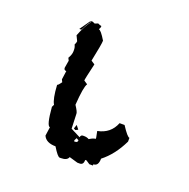

<svg xmlns="http://www.w3.org/2000/svg" viewBox="-91 -543 627 638"><g transform="rotate(20 222.0 -223.5)"><path d="M127.9 -455.1Q132.3 -455.1 141.1 -450.7L151.9 -455.1Q160.2 -450.7 164.6 -450.7V-446.3L160.6 -437.5Q168 -437.5 186.5 -406.7Q186.5 -394.5 173.3 -331.5L186.5 -322.8Q173.3 -266.6 173.3 -261.2L186.5 -252.4Q177.7 -240.2 173.3 -175.3Q186.5 -155.3 186.5 -148.9L188.5 -96.2L223.1 -78.6Q224.6 -87.4 231.9 -87.4H236.3Q246.1 -87.4 253.4 -83Q267.6 -91.8 275.4 -91.8V-96.2L271 -118.2Q315.9 -127 332 -168H349.6Q372.1 -133.3 379.4 -133.3V-120.1Q353.5 -66.4 314.5 -36.1Q314.5 -9.8 296.9 -9.8V-5.4H284.2L271 -14.2H266.6Q266.6 3.4 253.4 3.4H245.1L214.8 -5.4Q210.4 7.8 188.5 7.8H184.1Q176.8 7.8 158.2 -22.9Q124.5 -22.9 114.7 -44.9L119.1 -76.2Q107.4 -76.2 102.1 -142.1L106.4 -150.9Q96.2 -167 93.3 -216.8Q96.7 -216.8 106.4 -230.5L102.1 -239.3L106.4 -270Q97.7 -270 97.7 -278.8L102.1 -305.2L97.7 -314Q106.4 -328.6 106.4 -340.3V-344.7Q106.4 -355 102.1 -362.3Q106.4 -371.1 106.4 -375.5L97.7 -393.6Q111.3 -428.7 127.9 -450.7ZM200.2 -113.8 210.4 -100.6 201.7 -96.2 195.3 -99.6ZM214.8 -72.3 210.4 -63.5V-59.6H214.8Q223.1 -59.6 223.1 -67.9ZM125.5 -454.1 127 -450.7Q117.7 -439.5 106.4 -416.5H99.1Z"/></g></svg>

Font: Truetypewriter PolyglOTT
Style: Regular
Weight: 400
Designer: Sergey Beatoff a.k.a. Sam_T
Version: Version 3.76